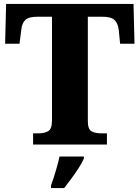

<svg xmlns="http://www.w3.org/2000/svg" viewBox="-20 -734 709 975"><path d="M148 0V-57H178Q207 -57 225.5 -68.5Q244 -80 244 -122V-649H170Q125 -649 108 -632Q91 -615 88 -582L79 -512H6L11 -714H658L663 -512H590L583 -582Q579 -615 562 -632Q545 -649 500 -649H426V-120Q426 -78 444.5 -67.5Q463 -57 492 -57H523V0ZM239 208Q246 189 254.5 162.5Q263 136 270.5 109Q278 82 282 61H406V71Q397 92 380 118.5Q363 145 343 172Q323 199 306 221H239Z"/></svg>

Font: Noto Serif ExtraBold
Style: Regular
Weight: 800
Designer: Monotype Design Team
Foundry: Monotype Imaging Inc.
Version: Version 2.014